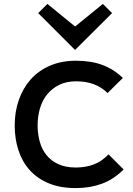

<svg xmlns="http://www.w3.org/2000/svg" viewBox="-20 -950 681 980"><path d="M552 -883 364 -696H362L175 -883L222 -930L363 -815L365 -816L505 -930ZM611 -85Q560 -34 499.5 -12Q439 10 367 10Q287 10 228.5 -14.5Q170 -39 131.5 -82Q93 -125 74 -183.5Q55 -242 55 -310Q55 -379 76 -439.5Q97 -500 136.5 -544.5Q176 -589 234.5 -614.5Q293 -640 368 -640Q446 -640 504 -618Q562 -596 607 -552L529 -475Q469 -535 369 -535Q319 -535 282.5 -517Q246 -499 221 -468.5Q196 -438 184 -397Q172 -356 172 -310Q172 -266 183 -226.5Q194 -187 217.5 -158Q241 -129 278 -112Q315 -95 367 -95Q416 -95 457 -110Q498 -125 534 -162Z"/></svg>

Font: Sinkin Sans 500 Medium
Style: 500 Medium
Weight: 500
Designer: Keith Bates
Foundry: K-Type
Version: Sinkin Sans (version 1.0)  by Keith Bates   •   © 2014   www